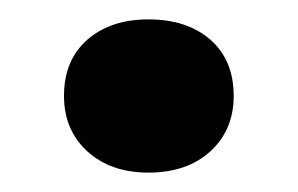

<svg xmlns="http://www.w3.org/2000/svg" viewBox="-20 -167 307 198"><path d="M46 -68Q46 -105 70 -126Q94 -147 133 -147Q173 -147 197 -126Q221 -105 221 -68Q221 -33 197 -11Q173 11 133 11Q94 11 70 -11Q46 -33 46 -68Z"/></svg>

Font: PT Sans Caption
Style: Bold
Weight: 700
Designer: A.Korolkova, O.Umpeleva, V.Yefimov
Foundry: ParaType Ltd
Version: Version 2.003W OFL